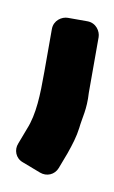

<svg xmlns="http://www.w3.org/2000/svg" viewBox="-70 -722 206 348"><g transform="rotate(10 33.0 -547.5)"><path d="M27 -406C40 -401 54 -407 59 -420L70 -449C76 -466 81 -482 83 -498C85 -518 91 -533 89 -564V-666C89 -677 80 -691 64 -691H28C17 -691 3 -682 3 -666V-587C3 -545 2 -509 -10 -480L-21 -451C-26 -439 -21 -424 -7 -419Z"/></g></svg>

Font: Reckless Catfish
Style: Heavy
Weight: 400
Foundry: Cannot Into Space Fonts
Version: Version 0.2894